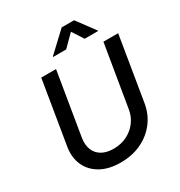

<svg xmlns="http://www.w3.org/2000/svg" viewBox="-217 -1091 1170 1251"><g transform="rotate(-30 368.0 -466.0)"><path d="M327.6 11.2Q238.8 11.2 177.7 -23.2Q116.7 -57.6 89.8 -117.7Q63 -177.7 75.7 -253.9L153.8 -727.5H265.1L187 -255.4Q179.2 -205.6 193.8 -168.2Q208.5 -130.9 243.9 -110.4Q279.3 -89.8 332 -89.8Q387.7 -89.8 432.9 -112.3Q478 -134.8 507.3 -174.1Q536.6 -213.4 544.4 -262.7L621.6 -727.5H732.4L653.3 -246.6Q640.6 -169.9 595.9 -111.8Q551.3 -53.7 482.2 -21.2Q413.1 11.2 327.6 11.2ZM386.2 -805.2H287.1L288.1 -808.6L432.6 -944.3H525.9L626.5 -808.6L625.5 -805.2H525.4L470.7 -889.6Z"/></g></svg>

Font: Inter 16pt Medium
Style: Italic
Weight: 500
Italic angle: -9.3988°
Version: Version 4.001;git-66647c0bb